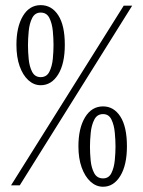

<svg xmlns="http://www.w3.org/2000/svg" viewBox="-20 -722 558 748"><path d="M138.5 -390Q112 -390 90.5 -409.5Q69 -429 56.5 -464.2Q44 -499.5 44 -547.5Q44 -617 69.2 -659.5Q94.5 -702 138.5 -702Q181.5 -702 207 -662.5Q232.5 -623 232.5 -547.5Q232.5 -473.5 206.5 -431.8Q180.5 -390 138.5 -390ZM381.5 5.5Q354.5 5.5 332.8 -14.2Q311 -34 298.2 -69.5Q285.5 -105 285.5 -152Q285.5 -222 311.2 -264.8Q337 -307.5 381.5 -307.5Q423.5 -307.5 449 -267.8Q474.5 -228 474.5 -152Q474.5 -79 448.8 -36.8Q423 5.5 381.5 5.5ZM381.5 -27Q404 -27 414.2 -48Q424.5 -69 427.2 -98Q430 -127 430 -151Q430 -176 427.2 -205.5Q424.5 -235 414.2 -256.2Q404 -277.5 381.5 -277.5Q358.5 -277.5 347.5 -256.2Q336.5 -235 333.5 -205Q330.5 -175 330.5 -150Q330.5 -125.5 333.2 -96.8Q336 -68 347 -47.5Q358 -27 381.5 -27ZM138.5 -421.5Q162 -421.5 172.5 -442.8Q183 -464 185.8 -493Q188.5 -522 188.5 -546.5Q188.5 -571.5 185.8 -601Q183 -630.5 172.5 -651.8Q162 -673 138.5 -673Q116 -673 105.2 -651.5Q94.5 -630 91.8 -600.2Q89 -570.5 89 -545.5Q89 -520.5 91.8 -491.8Q94.5 -463 105.2 -442.2Q116 -421.5 138.5 -421.5ZM23 0 462 -700H495L57 0Z"/></svg>

Font: Imbue Thin 10pt Light
Style: Regular
Weight: 300
Version: Version 1.102